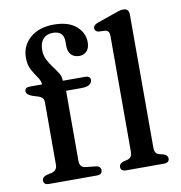

<svg xmlns="http://www.w3.org/2000/svg" viewBox="-82 -814 840 891"><g transform="rotate(-10 338.0 -369.0)"><path d="M230.5 -82Q230.5 -51 257 -48L305.5 -42.5Q328.5 -40.5 328.5 -20.5Q328.5 0 302.5 0H78Q52.5 0 52.5 -20Q52.5 -37 75.5 -43.5L97 -48Q124.5 -55 124.5 -82V-376.5Q124.5 -388.5 118.8 -395.8Q113 -403 97.5 -408.5L75.5 -415Q44.5 -426 44.5 -441.5Q44.5 -460.5 67.5 -460.5H126Q125 -478 112 -496.2Q99 -514.5 86.2 -537.8Q73.5 -561 73.5 -595Q73.5 -651.5 115.2 -688Q157 -724.5 227.5 -724.5Q295.5 -724.5 332 -693Q368.5 -661.5 368.5 -617Q368.5 -589.5 354.8 -575Q341 -560.5 319.5 -560.5Q295.5 -560.5 281.5 -575.2Q267.5 -590 267.5 -615.5V-637.5Q267.5 -687.5 216.5 -687.5Q187 -687.5 170.5 -669.2Q154 -651 154 -618Q154 -592 164.5 -571.2Q175 -550.5 188.8 -532.5Q202.5 -514.5 213 -497.8Q223.5 -481 223.5 -462.5V-460.5H328.5Q353 -460.5 353 -441.5Q353 -429 341 -420.5Q329 -412 302.5 -412H230.5ZM583.5 -709.5V-81.5Q583.5 -66 589 -58.2Q594.5 -50.5 605 -47.5L625 -42.5Q644.5 -35.5 644.5 -20.5Q644.5 0 618.5 0H441.5Q415.5 0 415.5 -20.5Q415.5 -35 435 -42.5L456 -47.5Q466.5 -51 472 -58.5Q477.5 -66 477.5 -81.5V-627.5Q477.5 -651.5 459 -655L426.5 -656.5Q409 -660 409 -675Q409 -690 431.5 -698L510.5 -725.5Q526 -731.5 536.8 -734.5Q547.5 -737.5 556 -737.5Q583.5 -737.5 583.5 -709.5Z"/></g></svg>

Font: Fraunces 9pt S050
Style: Regular
Weight: 400
Version: Version 1.000; ttfautohint (v1.8.3)